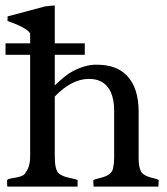

<svg xmlns="http://www.w3.org/2000/svg" viewBox="-20 -692 621 712"><path d="M91.8 -568.4Q78.1 -589.8 7.8 -614.3L8.3 -631.3L147.9 -668.5L183.1 -671.9V-531.2H294.4V-488.8H183.1V-375Q222.7 -413.6 248.5 -427.2Q295.4 -452.1 335.7 -452.1Q376 -452.1 403.3 -442.1Q430.7 -432.1 451.2 -411.1Q494.1 -365.7 494.1 -277.3V-107.9Q494.1 -83 498.3 -67.9Q502.4 -52.7 511.2 -46.4Q520 -40 530.8 -36.4Q541.5 -32.7 552 -30.5Q562.5 -28.3 568.4 -24.4L567.4 0H327.1Q326.2 -5.4 326.2 -12.7V-24.4Q334 -27.8 345.5 -30.5Q356.9 -33.2 368.2 -37.1Q395 -47.4 398.9 -66.4Q403.3 -85.9 403.3 -104.5V-281.7Q403.3 -365.2 353 -390.6Q335 -399.4 309.6 -399.4Q246.1 -399.4 183.1 -334V-113.8Q183.1 -59.1 199.2 -47.9Q214.8 -36.6 237.1 -32.5Q259.3 -28.3 268.1 -24.4L267.6 -9.3V0H7.3Q6.3 -5.4 6.3 -12.7V-24.4Q10.7 -28.8 21 -30.5Q31.2 -32.2 42.5 -34.2Q71.8 -40 75.2 -53.2Q91.8 -72.3 91.8 -113.8V-488.8H0.5V-531.2H91.8Z"/></svg>

Font: RadleyRegular
Style: Regular
Weight: 400
Designer: vernon adams
Foundry: vernon adams
Version: Version 1.000;PS 001.001;hotconv 1.0.56